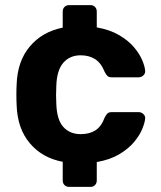

<svg xmlns="http://www.w3.org/2000/svg" viewBox="-20 -630 627 750"><path d="M250 100Q239 100 232 93Q225 86 225 75V2Q145 -13 96.5 -70.5Q48 -128 45 -219Q44 -235 44 -259.5Q44 -284 45 -300Q48 -391 96.5 -448.5Q145 -506 225 -522V-585Q225 -596 232 -603Q239 -610 250 -610H334Q344 -610 351 -603Q358 -596 358 -585V-523Q409 -514 445 -493Q481 -472 503 -446Q525 -420 535.5 -395Q546 -370 547 -353Q548 -343 540 -335.5Q532 -328 522 -328H416Q405 -328 399.5 -333.5Q394 -339 389 -349Q375 -384 351.5 -399Q328 -414 295 -414Q253 -414 227.5 -385Q202 -356 200 -295Q198 -256 200 -224Q202 -162 227.5 -134Q253 -106 295 -106Q330 -106 353 -121Q376 -136 389 -171Q394 -181 399.5 -186.5Q405 -192 416 -192H522Q532 -192 540 -184.5Q548 -177 547 -167Q546 -152 536 -127Q526 -102 504 -75.5Q482 -49 446 -27.5Q410 -6 358 3V75Q358 86 351 93Q344 100 334 100Z"/></svg>

Font: Rubik Light SemiBold
Style: Regular
Weight: 600
Version: Version 2.300;gftools[0.9.30]